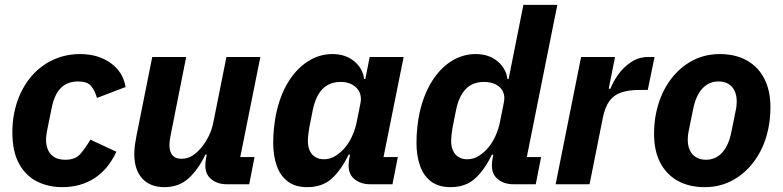

<svg xmlns="http://www.w3.org/2000/svg" viewBox="-20 -760 3229 792"><path d="M237 12Q180 12 133.5 -11Q87 -34 59 -84Q31 -134 31 -215Q31 -236 33 -256.5Q35 -277 39 -296Q54 -368 92 -422.5Q130 -477 186.5 -507Q243 -537 310 -537Q385 -537 436.5 -500Q488 -463 498 -401L380 -356Q371 -387 355.5 -405.5Q340 -424 302 -424Q258 -424 231 -397Q204 -370 193 -314L175 -225Q173 -215 171.5 -204.5Q170 -194 170 -183Q170 -159 178.5 -140.5Q187 -122 204.5 -111.5Q222 -101 249 -101Q290 -101 310.5 -124Q331 -147 353 -184L460 -134Q426 -61 369 -24.5Q312 12 237 12Z M608 -525H748L686 -213Q683 -199 681 -185Q679 -171 679 -160Q679 -135 691 -120Q703 -105 728 -105Q754 -105 774.5 -118.5Q795 -132 812 -153Q829 -174 841.5 -199.5Q854 -225 860 -255L914 -525H1054L971 -112H1030L1008 0H915Q878 0 852.5 -20Q827 -40 827 -77Q827 -85 828 -94Q829 -103 830 -107L833 -122H827Q798 -61 758 -24.5Q718 12 658 12Q599 12 566.5 -24Q534 -60 534 -124Q534 -144 536.5 -162Q539 -180 543 -200Z M1599 0H1506Q1469 0 1443.5 -20Q1418 -40 1418 -77Q1418 -85 1419 -94Q1420 -103 1421 -107L1424 -122H1418Q1387 -58 1348 -23Q1309 12 1247 12Q1198 12 1167 -11.5Q1136 -35 1121.5 -76.5Q1107 -118 1107 -170Q1107 -202 1110 -230.5Q1113 -259 1118 -286Q1134 -364 1168 -420Q1202 -476 1249.5 -506.5Q1297 -537 1351 -537Q1406 -537 1441.5 -507Q1477 -477 1482 -434H1487L1505 -525H1645L1562 -112H1621ZM1316 -103Q1343 -103 1365 -117.5Q1387 -132 1403 -151Q1420 -171 1432.5 -198.5Q1445 -226 1451 -255L1467 -335Q1472 -360 1463 -379.5Q1454 -399 1434 -410.5Q1414 -422 1385 -422Q1339 -422 1310.5 -393Q1282 -364 1270 -305L1256 -235Q1254 -225 1252 -207.5Q1250 -190 1250 -178Q1250 -155 1258 -138Q1266 -121 1281 -112Q1296 -103 1316 -103Z M2190 0H2097Q2060 0 2034.5 -20Q2009 -40 2009 -77Q2009 -85 2010 -94Q2011 -103 2012 -107L2015 -122H2009Q1978 -58 1939 -23Q1900 12 1838 12Q1789 12 1758 -11.5Q1727 -35 1712.5 -76.5Q1698 -118 1698 -170Q1698 -204 1701.5 -236Q1705 -268 1711 -296Q1728 -371 1762 -425Q1796 -479 1842.5 -508Q1889 -537 1942 -537Q1997 -537 2032.5 -507Q2068 -477 2073 -434H2078L2139 -740H2279L2153 -112H2212ZM1907 -103Q1934 -103 1956 -117.5Q1978 -132 1994 -151Q2011 -171 2023.5 -198.5Q2036 -226 2042 -255L2058 -335Q2064 -362 2055 -381.5Q2046 -401 2025.5 -411.5Q2005 -422 1976 -422Q1930 -422 1901.5 -393Q1873 -364 1861 -305L1847 -235Q1845 -225 1843 -207.5Q1841 -190 1841 -178Q1841 -155 1849 -138Q1857 -121 1872 -112Q1887 -103 1907 -103Z M2412 0H2272L2377 -525H2517L2491 -394H2498Q2509 -423 2530.5 -453Q2552 -483 2583.5 -504Q2615 -525 2655 -525H2680L2652 -389H2617Q2573 -389 2542.5 -378.5Q2512 -368 2494 -343.5Q2476 -319 2467 -276Z M2887 12Q2823 12 2776 -14Q2729 -40 2703.5 -89Q2678 -138 2678 -207Q2678 -230 2680 -251Q2682 -272 2686 -292Q2701 -365 2738 -420Q2775 -475 2829 -506Q2883 -537 2949 -537Q3013 -537 3060 -511Q3107 -485 3132.5 -436Q3158 -387 3158 -318Q3158 -296 3156 -274.5Q3154 -253 3150 -233Q3136 -161 3098.5 -105.5Q3061 -50 3007 -19Q2953 12 2887 12ZM2892 -101Q2932 -101 2959 -130.5Q2986 -160 2997 -216L3016 -310Q3017 -315 3018 -323Q3019 -331 3019 -341Q3019 -366 3010.5 -384.5Q3002 -403 2985.5 -413.5Q2969 -424 2944 -424Q2904 -424 2877 -394.5Q2850 -365 2839 -309L2820 -215Q2819 -211 2818 -202.5Q2817 -194 2817 -184Q2817 -159 2825.5 -140.5Q2834 -122 2851 -111.5Q2868 -101 2892 -101Z"/></svg>

Font: IBM Plex Sans
Style: Italic
Weight: 400
Italic angle: -11.31°
Designer: Mike Abbink, Paul van der Laan, Pieter van Rosmalen
Foundry: Bold Monday
Version: Version 3.201